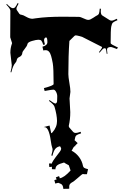

<svg xmlns="http://www.w3.org/2000/svg" viewBox="-20 -930 820 1266"><path d="M452.1 274.4Q436.5 283.7 436.5 298.3V314.5L397.5 315.4Q396.5 286.1 376.5 280.3L364.3 275.4L344.2 280.3L338.4 257.3Q350.6 253.4 353.5 253.4L348.1 239.7L369.1 231.4Q373.5 238.8 373.5 242.2Q373.5 245.6 372.6 245.6Q401.9 242.2 445.3 194.3Q443.8 190.4 442.1 184.6Q440.4 178.7 439.5 176.8L433.6 159.7Q409.2 147 402.3 141.6Q369.6 150.4 357.9 159.4Q346.2 168.5 345.2 186.5L322.3 185.5V169.4Q319.3 170.4 313.7 170.7Q308.1 170.9 305.2 171.4L303.2 148.4Q308.6 147.5 313.5 147.5Q318.4 147.5 318.4 151.4Q330.6 127.4 347.7 105.5Q364.7 83.5 374 71Q383.3 58.6 383.3 51.3Q383.3 43.9 371.6 27.3L415.5 -3.4Q430.7 17.6 443.4 17.6Q444.3 17.6 457.5 8.3L473.1 -4.4L492.2 13.7L475.6 30.3L476.6 33.7L469.2 35.6Q462.9 43 455.6 58.6V57.6L452.1 63.5Q481.9 79.1 501.7 106Q521.5 132.8 527.3 164.6Q528.8 172.4 535.4 176.8Q542 181.2 560.5 185.5L553.2 218.8H536.1Q532.2 217.3 526.9 217.3Q521.5 217.3 493.7 242.7Q465.8 268.1 451.2 274.4ZM645.5 -872.1 644.5 -856Q644.5 -833 655.8 -827.1L700.7 -798.8Q707 -793.9 716.3 -793.9Q725.6 -793.9 750.5 -806.2L754.4 -796.9Q731.9 -787.6 724.6 -781Q717.3 -774.4 713.4 -754.2Q709.5 -733.9 709.5 -645Q709.5 -638.7 758.3 -616.2L750.5 -606.9Q715.8 -620.1 712.4 -620.1Q685.5 -620.1 685.5 -602.1Q685.5 -594.2 688.5 -575.2H683.6Q680.2 -605.5 677.7 -608.4Q675.3 -611.3 672.4 -611.8H668.5Q662.1 -611.8 654.8 -604Q647.5 -596.2 636.7 -583L632.3 -585.9Q653.3 -611.8 653.3 -620.1L529.3 -683.1Q525.9 -686.5 505.6 -691.7Q485.4 -696.8 480 -696.8Q474.6 -696.8 470.7 -692.9L437.5 -660.2Q430.7 -563 430.7 -440.9Q430.7 -422.4 437.5 -383.8Q444.3 -345.2 444.3 -324.2L438.5 -280.8L443.4 -190.9Q443.4 -142.1 433.6 -101.1Q433.6 -92.8 436.5 -89.8L463.4 -59.1Q469.7 -53.2 479.2 -53.2Q488.8 -53.2 511.7 -61L514.6 -50.8Q490.7 -43.5 483.9 -37.8Q477.1 -32.2 475.6 -22.9Q470.2 16.6 447.8 37.1Q443.4 42.5 443.4 46.9L445.3 76.2L432.6 75.2L430.7 47.9Q430.7 31.2 396 33.2Q391.1 33.2 389.6 33.2Q365.7 33.2 350.3 45.7Q335 58.1 325.7 97.2L318.4 95.2Q326.7 65.9 326.7 57.4Q326.7 48.8 323.2 40.5Q319.8 32.2 314.5 -3.9Q302.2 -91.8 273.4 -91.8H268.6Q269.5 -92.8 270.5 -92.8L306.6 -102.1L317.4 -53.2L318.4 -51.8Q320.3 -51.8 325.7 -57.1Q356.4 -91.8 356 -132.1Q355.5 -172.4 339.4 -226.1Q335 -240.7 302.7 -265.1L306.6 -270Q332.5 -250 345.7 -247.1Q355 -250 356.4 -262.2L357.4 -291Q358.4 -307.6 350.3 -323.2Q342.3 -338.9 331.8 -338.9Q321.3 -338.9 274.4 -330.1L269.5 -349.1Q333.5 -365.7 333.5 -376Q333.5 -481.9 327.9 -512.7Q322.3 -543.5 316.9 -561.5Q306.2 -599.1 281.7 -599.1Q271.5 -599.1 265.6 -597.2L259.8 -622.1Q292.5 -630.4 292.5 -651.9Q292.5 -683.1 283.7 -683.1Q277.8 -683.1 274.2 -677.7Q270.5 -672.4 270.5 -665Q270.5 -657.7 276.4 -637.2L265.6 -633.8Q258.3 -655.3 252.9 -661.6Q247.6 -668 233.4 -668Q219.2 -668 191.2 -659.9Q163.1 -651.9 160.9 -639.2Q158.7 -626.5 143.1 -607.9Q127.4 -589.4 127.2 -580.8Q127 -572.3 121.6 -565.2Q116.2 -558.1 110.4 -555.7Q93.8 -548.8 91.3 -537.1Q89.4 -523.9 81.5 -515.6Q65.4 -498.5 54.7 -453.1L49.3 -454.1Q57.6 -485.4 57.6 -500L48.3 -582Q48.3 -613.3 58.6 -642.1L59.6 -646L47.4 -684.1L48.3 -859.9Q48.3 -872.1 21.5 -899.9L25.4 -903.8Q51.8 -876 64.5 -876H66.4Q73.2 -876 79.1 -881.8Q85 -887.7 96.7 -910.2L102.5 -905.8Q88.4 -881.3 88.4 -873.8Q88.4 -866.2 91.3 -862.8L108.4 -837.9Q113.3 -833 122.6 -832.3Q131.8 -831.5 153.6 -818.8Q175.3 -806.2 194.3 -806.2L217.8 -809.6Q289.1 -819.8 393.6 -819.8L499.5 -818.8Q510.7 -818.8 531 -808.8Q551.3 -798.8 562.7 -798.8Q574.2 -798.8 594.5 -812.5Q614.7 -826.2 621.8 -829.3Q628.9 -832.5 632.3 -840.3Q635.7 -848.1 637.7 -873ZM529.3 -683.1Q529.3 -683.1 530.8 -682.1Q529.3 -682.1 529.3 -683.1Z"/></svg>

Font: Eater Caps
Style: Regular
Weight: 400
Version: Version 001.002